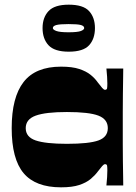

<svg xmlns="http://www.w3.org/2000/svg" viewBox="-20 -793 583 821"><path d="M241 8Q132 8 81 -52.5Q30 -113 30 -245Q30 -377 81 -442.5Q132 -508 241 -508Q289 -508 319 -498Q349 -488 367.5 -473Q386 -458 397 -442Q410 -425 417 -417Q424 -409 429 -409Q437 -409 438 -416Q439 -423 439 -436Q439 -447 438 -464.5Q437 -482 435 -500H507Q507 -489 506.5 -459Q506 -429 505.5 -390Q505 -351 505 -312.5Q505 -274 505 -245Q505 -217 505 -179.5Q505 -142 505.5 -105Q506 -68 506.5 -39.5Q507 -11 507 0H435Q437 -18 438 -35.5Q439 -53 439 -64Q439 -77 438 -84Q437 -91 429 -91Q424 -91 417 -83Q410 -75 397 -58Q386 -43 367.5 -27.5Q349 -12 319 -2Q289 8 241 8ZM266 -178Q361 -178 401 -192.5Q441 -207 441 -245Q441 -283 401 -298.5Q361 -314 266 -314Q175 -314 132.5 -298.5Q90 -283 90 -245Q90 -207 132.5 -192.5Q175 -178 266 -178ZM274 -572Q213 -572 187.5 -599.5Q162 -627 162 -673Q162 -718 187.5 -745.5Q213 -773 274 -773Q336 -773 361 -745.5Q386 -718 386 -673Q386 -627 361 -599.5Q336 -572 274 -572ZM273 -655Q312 -655 326 -660.5Q340 -666 340 -673Q340 -682 326 -686Q312 -690 273 -690Q236 -690 221 -686Q206 -682 206 -673Q206 -666 221 -660.5Q236 -655 273 -655Z"/></svg>

Font: Ojuju ExtraLight ExtraBold
Style: Regular
Weight: 800
Version: Version 1.000